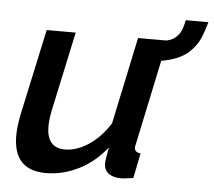

<svg xmlns="http://www.w3.org/2000/svg" viewBox="-47 -656 801 718"><g transform="rotate(5 353.5 -297.5)"><path d="M150 10Q28 10 28 -120Q28 -138 30.5 -158.5Q33 -179 38 -203L107 -523H216L152 -225Q145 -190 145 -165Q145 -84 214 -84Q257 -84 302 -113.5Q347 -143 381 -197L450 -523H560L477 -130Q476 -125 475 -121.5Q474 -118 474 -115Q474 -96 497 -94L478 0Q463 2 452 3.5Q441 5 432 5Q402 5 385 -8Q368 -21 368 -45Q368 -53 370 -66Q372 -79 377 -106Q332 -49 272.5 -19.5Q213 10 150 10ZM488 -441 505 -519Q540 -519 560.5 -524Q581 -529 594 -542Q607 -555 612.5 -570Q618 -585 622 -605H707Q699 -575 686.5 -545Q674 -515 646 -489Q621 -466 578 -453.5Q535 -441 488 -441Z"/></g></svg>

Font: Raleway SemiBold
Style: Italic
Weight: 600
Italic angle: -12°
Designer: Matt McInerney, Pablo Impallari, Rodrigo Fuenzalida
Foundry: Matt McInerney, Pablo Impallari, Rodrigo Fuenzalida
Version: Version 4.026